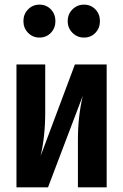

<svg xmlns="http://www.w3.org/2000/svg" viewBox="-20 -808 531 828"><path d="M440 0H316V-205Q316 -305 337 -395L187 0H51V-530H175V-324Q175 -219 155 -135L303 -530H440ZM219 -717Q219 -687 199.5 -666.5Q180 -646 150 -646Q121 -646 101 -666.5Q81 -687 81 -717Q81 -747 101 -767.5Q121 -788 150 -788Q180 -788 199.5 -767.5Q219 -747 219 -717ZM411 -717Q411 -687 391.5 -666.5Q372 -646 342 -646Q313 -646 292.5 -666.5Q272 -687 272 -717Q272 -747 292.5 -767.5Q313 -788 342 -788Q372 -788 391.5 -767.5Q411 -747 411 -717Z"/></svg>

Font: Fira Sans Extra Condensed SemiBold
Style: Regular
Weight: 600
Width: 1
Designer: Carrois Corporate & Edenspiekermann AG
Foundry: Carrois Corporate GbR & Edenspiekermann AG
Version: Version 4.203